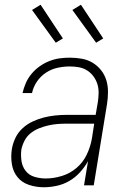

<svg xmlns="http://www.w3.org/2000/svg" viewBox="-20 -781 540 809"><path d="M164 8Q132 8 102 -2Q72 -12 53.5 -35Q35 -58 30 -89.5Q25 -121 30 -153Q34 -177 45 -200Q56 -223 75 -240.5Q94 -258 117.5 -269Q141 -280 165 -286Q189 -292 213 -294.5Q237 -297 261 -297H383L392 -349Q395 -368 395.5 -388Q396 -408 390.5 -426Q385 -444 374 -459Q363 -474 347.5 -484Q332 -494 313 -497.5Q294 -501 274 -501Q249 -501 223 -495.5Q197 -490 174 -475Q151 -460 135.5 -437Q120 -414 115 -389H75Q80 -411 89 -431.5Q98 -452 113 -470Q128 -488 147 -501.5Q166 -515 187.5 -523.5Q209 -532 230.5 -535Q252 -538 274 -538Q300 -538 325 -533.5Q350 -529 370.5 -516.5Q391 -504 406 -485Q421 -466 428 -443Q435 -420 435 -394Q435 -368 431 -343L375 0H334L351 -102Q337 -77 317 -55Q297 -33 272 -18.5Q247 -4 219 2Q191 8 164 8ZM173 -29Q206 -29 240.5 -39.5Q275 -50 302.5 -73.5Q330 -97 345.5 -129.5Q361 -162 367 -196L377 -260H261Q242 -260 222.5 -258.5Q203 -257 183.5 -252.5Q164 -248 145 -240.5Q126 -233 109.5 -220Q93 -207 83.5 -188.5Q74 -170 70 -151Q67 -127 70.5 -103Q74 -79 88 -61Q102 -43 125 -36Q148 -29 173 -29ZM385 -601 285 -739 321 -761 415 -619ZM215 -601 115 -739 151 -761 245 -619Z"/></svg>

Font: Iosevka Curly XLtObl
Style: Regular
Weight: 200
Italic angle: -9°
Monospace: yes
Designer: Belleve Invis
Foundry: Belleve Invis
Version: Version 11.1.0; ttfautohint (v1.8.3)